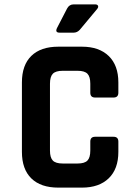

<svg xmlns="http://www.w3.org/2000/svg" viewBox="-20 -856 640 876"><path d="M354 0H246Q166 0 123 -42Q80 -84 80 -163V-480Q80 -559 123 -601Q166 -643 246 -643H354Q432 -643 476 -600.5Q520 -558 520 -480V-433Q520 -411 498 -411H414Q392 -411 392 -433V-474Q392 -506 379 -519.5Q366 -533 334 -533H266Q234 -533 221 -519.5Q208 -506 208 -474V-169Q208 -137 221 -123.5Q234 -110 266 -110H334Q366 -110 379 -123.5Q392 -137 392 -169V-210Q392 -232 414 -232H498Q520 -232 520 -210V-163Q520 -85 476 -42.5Q432 0 354 0ZM316 -836H414Q424 -836 427 -830Q430 -824 424 -816L344 -720Q332 -707 316 -707H252Q230 -707 240 -728L286 -817Q296 -836 316 -836Z"/></svg>

Font: RajdhaniMono
Style: Bold
Weight: 700
Monospace: yes
Designer: Satya Rajpurohit, Jyotish Sonowal
Foundry: Indian Type Foundry
Version: Version 1.201;PS 1.0;hotconv 1.0.78;makeotf.lib2.5.61930; tt